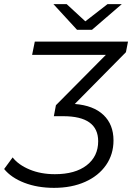

<svg xmlns="http://www.w3.org/2000/svg" viewBox="-23 -901 638 927"><path d="M585 -649 338 -399Q428 -392 476.5 -346Q525 -300 525 -223Q525 -156 489 -104Q453 -52 388 -23Q323 6 238 6Q158 6 94.5 -18.5Q31 -43 -3 -85L38 -141Q66 -105 120 -82.5Q174 -60 242 -60Q340 -60 395.5 -103Q451 -146 451 -219Q451 -340 282 -340H237L247 -393L488 -636H132L145 -700H595ZM565 -881 421 -757H349L235 -881H299L389 -798L496 -881Z"/></svg>

Font: Montserrat Alternates
Style: Italic
Weight: 400
Italic angle: -11.3°
Designer: Julieta Ulanovsky
Foundry: Julieta Ulanovsky
Version: Version 7.200